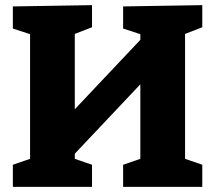

<svg xmlns="http://www.w3.org/2000/svg" viewBox="-20 -727 837 747"><path d="M30 0V-86L97 -109V-594L30 -616V-702L338 -707V-621L271 -595V-302L526 -572V-594L459 -616V-702L767 -707V-621L700 -595V-109L767 -86V0H459V-86L526 -109V-399L271 -129V-109L338 -86V0Z"/></svg>

Font: Bitter ExtraBold
Style: Regular
Weight: 800
Designer: Sol Matas, and Bitter project Authors
Foundry: Sol Matas
Version: Version 2.001